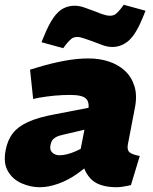

<svg xmlns="http://www.w3.org/2000/svg" viewBox="-32 -776 643 805"><path d="M517 0Q500 4 484 6.5Q468 9 458 9Q379 9 345.5 -29.5Q312 -68 312 -121L305 -145L338 -314Q344 -348 328 -363Q312 -378 262 -378Q230 -378 197 -375Q164 -372 130 -366L107 -361L94 -484L131 -495Q184 -511 237.5 -521Q291 -531 340 -531Q385 -531 424.5 -518Q464 -505 492 -479Q520 -453 532 -413.5Q544 -374 533 -321L504 -170Q500 -147 511 -137.5Q522 -128 554 -122ZM135 9Q96 9 58.5 -7.5Q21 -24 1 -58.5Q-19 -93 -8 -148Q0 -189 21.5 -217Q43 -245 85.5 -264.5Q128 -284 199 -297L350 -326L330 -234L232 -211Q213 -207 202.5 -201Q192 -195 187 -187.5Q182 -180 180 -169Q175 -148 187 -136.5Q199 -125 218 -125Q232 -125 250 -129.5Q268 -134 288 -143L319 -158L348 -90L294 -49Q255 -21 213 -6Q171 9 135 9ZM233 -574 142 -599 151 -621Q172 -673 192 -701.5Q212 -730 234 -741Q256 -752 281 -752Q302 -752 324.5 -743.5Q347 -735 367 -728Q386 -720 402 -715Q418 -710 428 -710Q444 -710 453.5 -717.5Q463 -725 475 -740L487 -756L578 -731L569 -708Q539 -633 508 -606Q477 -579 439 -579Q419 -579 397.5 -587Q376 -595 355 -603Q338 -609 320.5 -615Q303 -621 293 -621Q277 -621 267.5 -613.5Q258 -606 245 -590Z"/></svg>

Font: REM ExtraBold
Style: Italic
Weight: 800
Italic angle: -11°
Designer: Octavio Pardo
Foundry: Ashler Design
Version: Version 1.005;gftools[0.9.28]